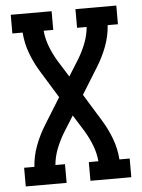

<svg xmlns="http://www.w3.org/2000/svg" viewBox="-53 -777 605 819"><g transform="rotate(-5 250.0 -367.5)"><path d="M24 0V-80H68Q71 -126 87.5 -170Q104 -214 129 -254L199 -367L129 -481Q104 -521 87.5 -565Q71 -609 68 -655H24V-735H199V-655H158Q161 -620 174 -586.5Q187 -553 205 -523L250 -451L295 -523Q313 -553 326 -586.5Q339 -620 342 -655H301V-735H476V-655H432Q429 -609 412.5 -565Q396 -521 371 -481L301 -368L371 -254Q396 -214 412.5 -170Q429 -126 432 -80H476V0H301V-80H342Q339 -115 326 -148.5Q313 -182 295 -212L250 -284L205 -212Q187 -182 174 -148.5Q161 -115 158 -80H199V0Z"/></g></svg>

Font: Iosevka Curly Slab Medium
Style: Regular
Weight: 500
Monospace: yes
Designer: Belleve Invis
Foundry: Belleve Invis
Version: Version 22.1.2; ttfautohint (v1.8.4)